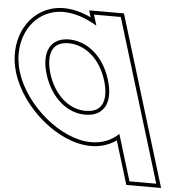

<svg xmlns="http://www.w3.org/2000/svg" viewBox="-190 -689 938 1000"><g transform="rotate(5 279.0 -188.5)"><path d="M-96.2 -282C-148.5 -453 -54.1 -612 102.6 -613C160.1 -613 222 -591.8 279.8 -556.7L262.6 -613H402.6L424 -543L502.7 -285.6L503.8 -282L640.8 166L662.2 236H522.2L500.8 166L448.3 -5.5C412.1 29.4 363.2 50.4 305.3 50C146.3 50 -43.9 -111 -96.2 -282ZM43.8 -282C80.2 -163 167.8 -89 262.5 -90C357 -90 399.9 -160.8 365.4 -276.6L363.8 -282C327.7 -400 241.7 -472 145.4 -473C50.4 -473 7.7 -400 43.8 -282ZM-115.3 -276.2C-60.8 -97.6 134.7 70 305.2 70C356.2 70.3 402.7 54.4 438 29.1L507.4 256H689.2L417.4 -633H235.6L246.4 -597.4C198.3 -620.1 150.3 -633 102.5 -633C78.8 -632.8 56.5 -629.4 35.5 -623C-96.2 -582.9 -162.8 -431.4 -115.3 -276.2ZM62.9 -287.8C54.8 -314.3 51.1 -337.9 51.1 -358C50.9 -420.7 83 -453 145.3 -453C230.7 -452.1 310.4 -388.1 344.7 -276.2L346.3 -270.8C353.8 -245.7 357.2 -223 357.2 -203.7C357.3 -141.8 325.5 -110 262.4 -110C178.8 -109.1 97.5 -174.7 62.9 -287.8Z"/></g></svg>

Font: Nordica Plus
Style: NordicaClassicRgOpOblOl
Weight: 500
Version: Version 1.01